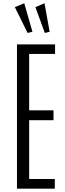

<svg xmlns="http://www.w3.org/2000/svg" viewBox="-20 -1124 390 1144"><path d="M81.1 0V-859.4H308.1V-802.7H153.8V-466.8H298.8V-407.7H153.8V-57.6H306.6V0ZM144.5 -927.7 68.4 -1081.5 124.5 -1104.5 173.3 -934.6ZM247.1 -927.7 190.9 -1081.5 245.1 -1104.5 275.9 -934.6Z"/></svg>

Font: Antonio Thin
Style: Regular
Weight: 250
Designer: Vernon Adams
Foundry: Vernon Adams
Version: Version 1.002